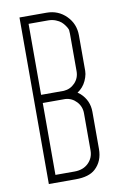

<svg xmlns="http://www.w3.org/2000/svg" viewBox="-84 -781 535 831"><g transform="rotate(-10 183.5 -366.0)"><path d="M97 -350V-34Q97 -34 181 -34Q219 -34 242 -56.5Q265 -79 265 -112V-168V-179V-274V-275Q265 -305 245 -326.5Q225 -348 196 -350H191ZM264 -642Q263 -644 261.5 -648Q260 -652 253.5 -661.5Q247 -671 238.5 -678.5Q230 -686 215 -692Q200 -698 182 -698H96V-611V-386H191H196Q225 -388 245 -409Q265 -430 265 -460V-461V-625ZM180 0H62V-22V-112V-113V-427V-611V-732H181Q232 -732 267 -697Q302 -662 302 -611V-455Q302 -442 297 -427Q287 -396 265 -377L253 -368L265 -359Q302 -325 302 -275V-112Q302 -58 267 -26Q239 0 180 0Z"/></g></svg>

Font: Aaram
Style: Regular
Weight: 400
Designer: Tharique Azeez
Foundry: Tharique Azeez
Version: Version 1.7